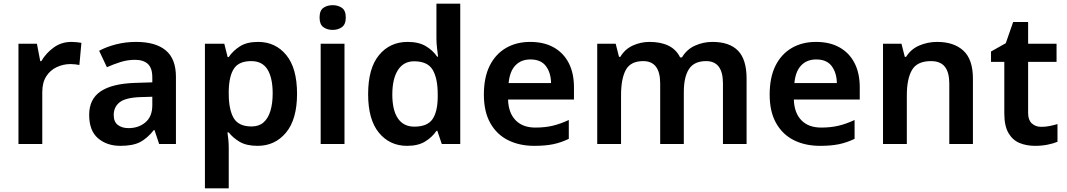

<svg xmlns="http://www.w3.org/2000/svg" viewBox="-20 -780 5777 1040"><path d="M367 -553Q379 -553 395 -551.5Q411 -550 421 -548L410 -428Q401 -430 387 -431.5Q373 -433 362 -433Q323 -433 287.5 -416.5Q252 -400 230.5 -366.5Q209 -333 209 -281V0H80V-543H180L198 -449H204Q228 -491 270 -522Q312 -553 367 -553Z M717 -553Q823 -553 878 -507Q933 -461 933 -364V0H842L817 -75H813Q778 -31 739 -10.5Q700 10 632 10Q559 10 511 -31Q463 -72 463 -158Q463 -243 525 -285Q587 -327 712 -331L805 -334V-361Q805 -412 780.5 -434Q756 -456 712 -456Q671 -456 633 -444Q595 -432 559 -416L517 -505Q558 -527 609.5 -540Q661 -553 717 -553ZM740 -254Q659 -251 627.5 -225.5Q596 -200 596 -157Q596 -120 618.5 -103Q641 -86 676 -86Q731 -86 768 -117.5Q805 -149 805 -210V-256Z M1378 -553Q1472 -553 1530.5 -482Q1589 -411 1589 -272Q1589 -134 1529.5 -62Q1470 10 1375 10Q1315 10 1278 -12Q1241 -34 1219 -63H1212Q1215 -44 1217 -22Q1219 0 1219 20V240H1090V-543H1195L1213 -471H1219Q1242 -505 1279.5 -529Q1317 -553 1378 -553ZM1341 -449Q1275 -449 1248 -409.5Q1221 -370 1219 -289V-273Q1219 -187 1245.5 -141Q1272 -95 1343 -95Q1382 -95 1407 -116.5Q1432 -138 1444.5 -178.5Q1457 -219 1457 -274Q1457 -358 1429 -403.5Q1401 -449 1341 -449Z M1846 -543V0H1717V-543ZM1782 -752Q1811 -752 1832 -737.5Q1853 -723 1853 -685Q1853 -648 1832 -633Q1811 -618 1782 -618Q1752 -618 1731.5 -633Q1711 -648 1711 -685Q1711 -723 1731.5 -737.5Q1752 -752 1782 -752Z M2185 10Q2091 10 2032.5 -61Q1974 -132 1974 -270Q1974 -410 2033 -481.5Q2092 -553 2188 -553Q2248 -553 2286.5 -530Q2325 -507 2348 -473H2353Q2351 -488 2347.5 -517Q2344 -546 2344 -572V-760H2473V0H2373L2349 -71H2344Q2321 -37 2283 -13.5Q2245 10 2185 10ZM2224 -94Q2294 -94 2322 -133.5Q2350 -173 2351 -253V-269Q2351 -356 2323.5 -402Q2296 -448 2223 -448Q2166 -448 2135.5 -400.5Q2105 -353 2105 -268Q2105 -183 2135.5 -138.5Q2166 -94 2224 -94Z M2852 -553Q2926 -553 2979 -523.5Q3032 -494 3060.5 -439Q3089 -384 3089 -307V-241H2732Q2734 -169 2772.5 -129Q2811 -89 2880 -89Q2932 -89 2974 -99Q3016 -109 3061 -130V-28Q3020 -8 2977 1Q2934 10 2874 10Q2794 10 2732.5 -20.5Q2671 -51 2636 -113Q2601 -175 2601 -267Q2601 -361 2632.5 -424Q2664 -487 2720.5 -520Q2777 -553 2852 -553ZM2853 -458Q2803 -458 2772 -426Q2741 -394 2735 -330H2965Q2964 -386 2937 -422Q2910 -458 2853 -458Z M3839 -553Q3931 -553 3977.5 -505.5Q4024 -458 4024 -354V0H3896V-328Q3896 -449 3805 -449Q3740 -449 3712 -406Q3684 -363 3684 -281V0H3556V-328Q3556 -449 3464 -449Q3396 -449 3370 -401.5Q3344 -354 3344 -264V0H3215V-543H3315L3333 -472H3340Q3365 -514 3408 -533.5Q3451 -553 3498 -553Q3559 -553 3601 -532.5Q3643 -512 3664 -469H3674Q3700 -513 3745 -533Q3790 -553 3839 -553Z M4400 -553Q4474 -553 4527 -523.5Q4580 -494 4608.5 -439Q4637 -384 4637 -307V-241H4280Q4282 -169 4320.5 -129Q4359 -89 4428 -89Q4480 -89 4522 -99Q4564 -109 4609 -130V-28Q4568 -8 4525 1Q4482 10 4422 10Q4342 10 4280.5 -20.5Q4219 -51 4184 -113Q4149 -175 4149 -267Q4149 -361 4180.5 -424Q4212 -487 4268.5 -520Q4325 -553 4400 -553ZM4401 -458Q4351 -458 4320 -426Q4289 -394 4283 -330H4513Q4512 -386 4485 -422Q4458 -458 4401 -458Z M5056 -553Q5147 -553 5198.5 -505.5Q5250 -458 5250 -354V0H5122V-327Q5122 -388 5098 -418.5Q5074 -449 5023 -449Q4948 -449 4920 -401Q4892 -353 4892 -264V0H4763V-543H4863L4881 -472H4888Q4914 -514 4959.5 -533.5Q5005 -553 5056 -553Z M5620 -93Q5644 -93 5666 -97.5Q5688 -102 5708 -108V-12Q5687 -3 5655 3.5Q5623 10 5587 10Q5540 10 5502.5 -5.5Q5465 -21 5442.5 -59.5Q5420 -98 5420 -166V-445H5348V-501L5428 -546L5468 -661H5549V-543H5703V-445H5549V-167Q5549 -130 5569 -111.5Q5589 -93 5620 -93Z"/></svg>

Font: Noto Sans Adlam SemiBold
Style: Regular
Weight: 600
Version: Version 3.001